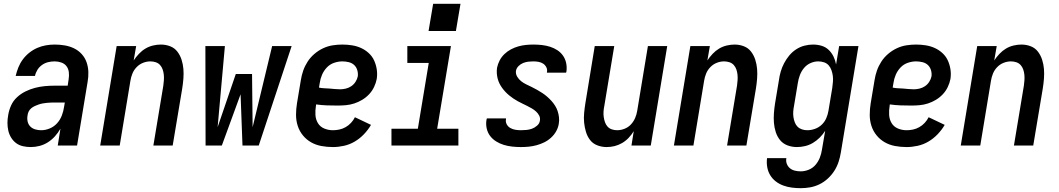

<svg xmlns="http://www.w3.org/2000/svg" viewBox="-20 -761 5540 1004"><path d="M141 8Q120 8 100 3.5Q80 -1 64.5 -12.5Q49 -24 38.5 -41Q28 -58 23.5 -77.5Q19 -97 19 -118Q19 -139 23 -160Q27 -185 38 -209.5Q49 -234 69 -252.5Q89 -271 113.5 -283Q138 -295 163 -301.5Q188 -308 213.5 -310.5Q239 -313 265 -313H334L339 -347Q342 -365 340 -383Q338 -401 328 -414.5Q318 -428 301 -434Q284 -440 266 -440Q249 -440 232 -436Q215 -432 200 -421.5Q185 -411 175.5 -395.5Q166 -380 163 -364H62Q67 -386 76 -408.5Q85 -431 99.5 -450.5Q114 -470 133.5 -485.5Q153 -501 175 -510.5Q197 -520 220 -524Q243 -528 266 -528Q293 -528 319 -523.5Q345 -519 367.5 -508Q390 -497 407 -478.5Q424 -460 432.5 -436Q441 -412 442 -385.5Q443 -359 438 -332L383 0H282L296 -88Q284 -67 267.5 -48.5Q251 -30 230.5 -17Q210 -4 187 2Q164 8 141 8ZM195 -80Q218 -80 240.5 -89.5Q263 -99 279 -117Q295 -135 303.5 -157.5Q312 -180 315 -202L319 -225H265Q254 -225 244 -224.5Q234 -224 223.5 -223Q213 -222 202.5 -220Q192 -218 182 -214.5Q172 -211 162 -206.5Q152 -202 143.5 -195Q135 -188 130 -178Q125 -168 124 -157Q121 -141 124.5 -125.5Q128 -110 138.5 -99.5Q149 -89 164 -84.5Q179 -80 195 -80Z M504 0 590 -520H692L679 -445Q691 -463 706.5 -479.5Q722 -496 740.5 -507Q759 -518 780 -523Q801 -528 821 -528Q847 -528 870 -519Q893 -510 907.5 -491Q922 -472 929.5 -448.5Q937 -425 939 -400.5Q941 -376 939 -350Q937 -324 933 -299L883 0H782L834 -313Q836 -327 837 -342Q838 -357 836.5 -371Q835 -385 830.5 -398Q826 -411 817 -421Q808 -431 794.5 -435.5Q781 -440 766 -440Q747 -440 728 -432.5Q709 -425 694.5 -410Q680 -395 672.5 -376.5Q665 -358 662 -339L606 0Z M1055 0 1054 -520H1156L1118 -96L1213 -374H1298L1301 -96L1403 -520H1505L1333 0H1248L1238 -268L1140 0Z M1721 8Q1690 8 1660.5 2.5Q1631 -3 1606.5 -17Q1582 -31 1564 -53Q1546 -75 1537 -102.5Q1528 -130 1528 -160.5Q1528 -191 1533 -221L1553 -341Q1557 -367 1565.5 -391.5Q1574 -416 1588.5 -438.5Q1603 -461 1624 -479Q1645 -497 1669.5 -508.5Q1694 -520 1719.5 -524Q1745 -528 1770 -528Q1796 -528 1821 -524Q1846 -520 1868 -510Q1890 -500 1908 -483.5Q1926 -467 1936 -445.5Q1946 -424 1950 -399Q1954 -374 1950 -348Q1946 -327 1936 -306Q1926 -285 1910 -268Q1894 -251 1874 -239Q1854 -227 1832.5 -220Q1811 -213 1789 -211Q1767 -209 1746 -209Q1717 -209 1689 -210Q1661 -211 1633 -215L1632 -207Q1628 -183 1629.5 -159.5Q1631 -136 1642.5 -117Q1654 -98 1675.5 -89Q1697 -80 1721 -80Q1737 -80 1754 -83.5Q1771 -87 1787 -96Q1803 -105 1815.5 -118.5Q1828 -132 1836 -148L1920 -108Q1905 -82 1883 -59Q1861 -36 1834.5 -20.5Q1808 -5 1778.5 1.5Q1749 8 1721 8ZM1758 -294Q1772 -294 1787.5 -297.5Q1803 -301 1816.5 -310Q1830 -319 1839 -333Q1848 -347 1851 -362Q1853 -379 1848 -395Q1843 -411 1831.5 -421.5Q1820 -432 1803.5 -436Q1787 -440 1770 -440Q1749 -440 1727 -432.5Q1705 -425 1689 -408Q1673 -391 1664 -370Q1655 -349 1652 -327L1648 -303Q1661 -300 1675 -299.5Q1689 -299 1702.5 -298Q1716 -297 1730 -295.5Q1744 -294 1758 -294Z M2027 0V-88H2165L2222 -432H2110V-520H2338L2266 -88H2377V0ZM2221 -599 2245 -741H2388L2364 -599Z M2704 8Q2681 8 2658 5.5Q2635 3 2614 -3.5Q2593 -10 2574.5 -21.5Q2556 -33 2543 -50Q2530 -67 2525 -89.5Q2520 -112 2524 -135Q2525 -137 2525 -138.5Q2525 -140 2526 -142H2626Q2626 -141 2626 -140.5Q2626 -140 2626 -139Q2623 -124 2629.5 -111.5Q2636 -99 2648 -92Q2660 -85 2674.5 -82.5Q2689 -80 2704 -80Q2719 -80 2733.5 -81.5Q2748 -83 2762 -88Q2776 -93 2788.5 -104Q2801 -115 2803 -129Q2806 -144 2799.5 -156.5Q2793 -169 2783 -178Q2773 -187 2761 -194Q2749 -201 2737 -207Q2725 -213 2712.5 -219Q2700 -225 2688 -231.5Q2676 -238 2665 -245.5Q2654 -253 2643.5 -261.5Q2633 -270 2623.5 -280Q2614 -290 2606 -301Q2598 -312 2592 -324Q2586 -336 2582.5 -349.5Q2579 -363 2578 -377Q2577 -391 2579 -406Q2583 -426 2592.5 -444.5Q2602 -463 2617.5 -478Q2633 -493 2652 -503Q2671 -513 2690.5 -518.5Q2710 -524 2730 -526Q2750 -528 2769 -528Q2792 -528 2814 -525.5Q2836 -523 2856.5 -516.5Q2877 -510 2894.5 -498.5Q2912 -487 2924 -470Q2936 -453 2940.5 -431.5Q2945 -410 2942 -387Q2941 -386 2941 -384Q2941 -382 2940 -381H2840Q2840 -381 2840 -382Q2840 -383 2840 -383Q2843 -397 2837 -409Q2831 -421 2820.5 -428Q2810 -435 2796.5 -437.5Q2783 -440 2769 -440Q2756 -440 2742.5 -438.5Q2729 -437 2715.5 -431.5Q2702 -426 2691.5 -415.5Q2681 -405 2678 -391Q2676 -374 2684.5 -360Q2693 -346 2705 -336.5Q2717 -327 2731.5 -320Q2746 -313 2760.5 -306Q2775 -299 2789 -291Q2803 -283 2816 -274.5Q2829 -266 2841 -255.5Q2853 -245 2863.5 -233.5Q2874 -222 2882.5 -208.5Q2891 -195 2896 -180Q2901 -165 2903 -148Q2905 -131 2902 -114Q2899 -94 2888.5 -75Q2878 -56 2861.5 -41Q2845 -26 2825.5 -16.5Q2806 -7 2785.5 -1.5Q2765 4 2745 6Q2725 8 2704 8Z M3152 8Q3127 8 3103.5 -1Q3080 -10 3065.5 -29Q3051 -48 3044 -71.5Q3037 -95 3034.5 -119.5Q3032 -144 3034.5 -170Q3037 -196 3041 -221L3090 -520H3192L3140 -207Q3137 -193 3136 -178Q3135 -163 3137 -149Q3139 -135 3143.5 -122Q3148 -109 3157 -99Q3166 -89 3179.5 -84.5Q3193 -80 3207 -80Q3226 -80 3245.5 -87.5Q3265 -95 3279 -110Q3293 -125 3301 -143.5Q3309 -162 3312 -181L3368 -520H3469L3383 0H3282L3294 -75Q3283 -57 3267.5 -40.5Q3252 -24 3233 -13Q3214 -2 3193.5 3Q3173 8 3152 8Z M3504 0 3590 -520H3692L3679 -445Q3691 -463 3706.5 -479.5Q3722 -496 3740.5 -507Q3759 -518 3780 -523Q3801 -528 3821 -528Q3847 -528 3870 -519Q3893 -510 3907.5 -491Q3922 -472 3929.5 -448.5Q3937 -425 3939 -400.5Q3941 -376 3939 -350Q3937 -324 3933 -299L3883 0H3782L3834 -313Q3836 -327 3837 -342Q3838 -357 3836.5 -371Q3835 -385 3830.5 -398Q3826 -411 3817 -421Q3808 -431 3794.5 -435.5Q3781 -440 3766 -440Q3747 -440 3728 -432.5Q3709 -425 3694.5 -410Q3680 -395 3672.5 -376.5Q3665 -358 3662 -339L3606 0Z M4167 223Q4144 223 4120.5 220Q4097 217 4075.5 209Q4054 201 4036.5 187.5Q4019 174 4007.5 155Q3996 136 3992 113Q3988 90 3991 66H4092Q4089 82 4094.5 96Q4100 110 4111 119Q4122 128 4137 131.5Q4152 135 4167 135Q4188 135 4209 126.5Q4230 118 4244.5 101Q4259 84 4267 63.5Q4275 43 4278 22L4295 -77Q4283 -58 4266.5 -41.5Q4250 -25 4230.5 -13.5Q4211 -2 4189.5 3Q4168 8 4147 8Q4121 8 4097.5 -1Q4074 -10 4059 -28.5Q4044 -47 4036.5 -70.5Q4029 -94 4027 -119Q4025 -144 4027 -170Q4029 -196 4033 -221L4053 -341Q4056 -364 4062.5 -386.5Q4069 -409 4080 -430Q4091 -451 4106.5 -470Q4122 -489 4142.5 -502.5Q4163 -516 4186 -522Q4209 -528 4231 -528Q4255 -528 4276.5 -521.5Q4298 -515 4313.5 -500Q4329 -485 4338.5 -465.5Q4348 -446 4352 -424L4368 -520H4469L4377 36Q4373 61 4365 85.5Q4357 110 4343 132Q4329 154 4309 172.5Q4289 191 4265.5 202.5Q4242 214 4217 218.5Q4192 223 4167 223ZM4202 -80Q4221 -80 4241 -87Q4261 -94 4276.5 -108.5Q4292 -123 4300.5 -142.5Q4309 -162 4312 -181L4332 -301Q4334 -317 4335.5 -333Q4337 -349 4335 -364Q4333 -379 4328 -393.5Q4323 -408 4313.5 -419Q4304 -430 4289.5 -435Q4275 -440 4259 -440Q4238 -440 4218 -431Q4198 -422 4184 -405Q4170 -388 4162.5 -367.5Q4155 -347 4152 -327L4132 -207Q4129 -192 4128 -177.5Q4127 -163 4129 -149Q4131 -135 4136 -121.5Q4141 -108 4150.5 -98.5Q4160 -89 4173.5 -84.5Q4187 -80 4202 -80Z M4721 8Q4690 8 4660.5 2.5Q4631 -3 4606.5 -17Q4582 -31 4564 -53Q4546 -75 4537 -102.5Q4528 -130 4528 -160.5Q4528 -191 4533 -221L4553 -341Q4557 -367 4565.5 -391.5Q4574 -416 4588.5 -438.5Q4603 -461 4624 -479Q4645 -497 4669.5 -508.5Q4694 -520 4719.5 -524Q4745 -528 4770 -528Q4796 -528 4821 -524Q4846 -520 4868 -510Q4890 -500 4908 -483.5Q4926 -467 4936 -445.5Q4946 -424 4950 -399Q4954 -374 4950 -348Q4946 -327 4936 -306Q4926 -285 4910 -268Q4894 -251 4874 -239Q4854 -227 4832.5 -220Q4811 -213 4789 -211Q4767 -209 4746 -209Q4717 -209 4689 -210Q4661 -211 4633 -215L4632 -207Q4628 -183 4629.5 -159.5Q4631 -136 4642.5 -117Q4654 -98 4675.5 -89Q4697 -80 4721 -80Q4737 -80 4754 -83.5Q4771 -87 4787 -96Q4803 -105 4815.5 -118.5Q4828 -132 4836 -148L4920 -108Q4905 -82 4883 -59Q4861 -36 4834.5 -20.5Q4808 -5 4778.5 1.5Q4749 8 4721 8ZM4758 -294Q4772 -294 4787.5 -297.5Q4803 -301 4816.5 -310Q4830 -319 4839 -333Q4848 -347 4851 -362Q4853 -379 4848 -395Q4843 -411 4831.5 -421.5Q4820 -432 4803.5 -436Q4787 -440 4770 -440Q4749 -440 4727 -432.5Q4705 -425 4689 -408Q4673 -391 4664 -370Q4655 -349 4652 -327L4648 -303Q4661 -300 4675 -299.5Q4689 -299 4702.5 -298Q4716 -297 4730 -295.5Q4744 -294 4758 -294Z M5004 0 5090 -520H5192L5179 -445Q5191 -463 5206.5 -479.5Q5222 -496 5240.5 -507Q5259 -518 5280 -523Q5301 -528 5321 -528Q5347 -528 5370 -519Q5393 -510 5407.5 -491Q5422 -472 5429.5 -448.5Q5437 -425 5439 -400.5Q5441 -376 5439 -350Q5437 -324 5433 -299L5383 0H5282L5334 -313Q5336 -327 5337 -342Q5338 -357 5336.5 -371Q5335 -385 5330.5 -398Q5326 -411 5317 -421Q5308 -431 5294.5 -435.5Q5281 -440 5266 -440Q5247 -440 5228 -432.5Q5209 -425 5194.5 -410Q5180 -395 5172.5 -376.5Q5165 -358 5162 -339L5106 0Z"/></svg>

Font: Iosevka SS04 Semibold
Style: Italic
Weight: 600
Italic angle: -9°
Monospace: yes
Designer: Belleve Invis
Foundry: Belleve Invis
Version: Version 19.0.0; ttfautohint (v1.8.4)